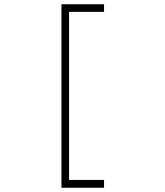

<svg xmlns="http://www.w3.org/2000/svg" viewBox="-20 -793 780 906"><path d="M270 -773H471V-737H306V56H471V93H270Z"/></svg>

Font: M Major Mono Display
Style: Regular
Weight: 400
Designer: Emre Parlak
Foundry: Emre Parlak
Version: Version 2.000; ttfautohint (v1.8) -l 8 -r 50 -G 200 -x 14 -D